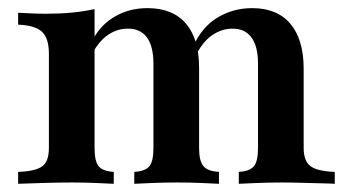

<svg xmlns="http://www.w3.org/2000/svg" viewBox="-20 -448 849 468"><path d="M562.1 0V-29Q588.7 -30.6 598.8 -42.7Q608.9 -54.8 608.9 -87.1V-292.7Q608.9 -334.7 593.1 -356.5Q577.4 -378.2 546.8 -378.2Q520.2 -378.2 496.4 -361.7Q472.6 -345.2 454.8 -308.1L450.8 -334.7Q472.6 -383.1 510.9 -405.6Q549.2 -428.2 594.4 -428.2Q655.6 -428.2 687.9 -389.9Q720.2 -351.6 720.2 -279.8V-87.1Q720.2 -55.6 736.7 -43.1Q753.2 -30.6 796 -29V0Q783.9 -0.8 762.5 -1.2Q741.1 -1.6 716.1 -2.4Q691.1 -3.2 667.7 -3.2Q636.3 -3.2 606.9 -2Q577.4 -0.8 562.1 0ZM24.2 0V-29Q66.9 -30.6 83.1 -42.7Q99.2 -54.8 99.2 -87.1V-316.9Q99.2 -354.8 82.3 -370.6Q65.3 -386.3 24.2 -387.9V-416.9Q41.9 -416.1 58.5 -415.3Q75 -414.5 91.9 -414.5Q125.8 -414.5 155.2 -417.3Q184.7 -420.2 210.5 -425.8V-87.1Q210.5 -54.8 220.6 -42.7Q230.6 -30.6 257.3 -29V0Q240.3 -0.8 212.9 -2Q185.5 -3.2 155.6 -3.2Q121 -3.2 83.9 -2Q46.8 -0.8 24.2 0ZM307.3 0V-29Q333.9 -30.6 344 -42.7Q354 -54.8 354 -87.1V-292.7Q354 -334.7 338.3 -356.5Q322.6 -378.2 291.9 -378.2Q266.1 -378.2 244.4 -363.7Q222.6 -349.2 206.5 -320.2L207.3 -353.2Q226.6 -388.7 261.3 -408.5Q296 -428.2 339.5 -428.2Q400.8 -428.2 433.1 -390.7Q465.3 -353.2 465.3 -282.3V-87.1Q465.3 -55.6 475.8 -43.1Q486.3 -30.6 513.7 -29V0Q499.2 -0.8 470.2 -2Q441.1 -3.2 412.1 -3.2Q381.5 -3.2 352 -2Q322.6 -0.8 307.3 0Z"/></svg>

Font: Playfair
Style: Bold
Weight: 700
Designer: Claus Eggers Sørensen
Foundry: Claus Eggers Sørensen
Version: Version 2.001;gftools[0.9.30]